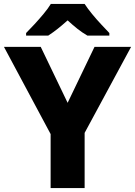

<svg xmlns="http://www.w3.org/2000/svg" viewBox="-20 -951 683 971"><path d="M322 -431 458 -714H643L408 -279V0H236V-273L0 -714H186ZM408 -931Q423 -908 445.5 -880.5Q468 -853 492 -827.5Q516 -802 533 -784V-771H422Q396 -786 372 -805Q348 -824 322 -848Q295 -824 272.5 -806Q250 -788 224 -771H112V-784Q131 -803 154.5 -828.5Q178 -854 200.5 -881Q223 -908 237 -931Z"/></svg>

Font: Noto Sans Lao Looped ExtraBold
Style: Regular
Weight: 800
Designer: Mark Frömberg, Ben Mitchell
Foundry: The Fontpad Ltd
Version: Version 1.002; ttfautohint (v1.8.4.7-5d5b)